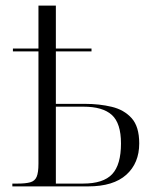

<svg xmlns="http://www.w3.org/2000/svg" viewBox="-20 -664 565 684"><path d="M24 0V-10H43Q71 -10 87.5 -14.5Q104 -19 110.5 -34Q117 -49 117 -81V-481H26V-491H117V-644H179V-491H306V-481H179V-294H283Q334 -294 378 -283.5Q422 -273 449 -243Q476 -213 476 -153Q476 -83 430 -41.5Q384 0 294 0ZM276 -10Q348 -10 379.5 -43.5Q411 -77 411 -153Q411 -225 378.5 -254.5Q346 -284 277 -284H179V-10Z"/></svg>

Font: Noto Serif Display SemiCondensed Light
Style: Regular
Weight: 300
Width: 4
Designer: Monotype Design Team
Foundry: Monotype Imaging Inc.
Version: Version 2.009